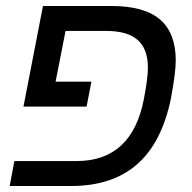

<svg xmlns="http://www.w3.org/2000/svg" viewBox="-20 -619 640 639"><path d="M284.2 -347.2 268.1 -264.2H58.1L123 -599.1H350.1Q460.4 -599.1 512.7 -554Q564.9 -508.8 564.9 -418Q564.9 -377 548.8 -291Q518.6 -144 436 -72Q353.5 0 216.8 0H12.2L27.8 -83H234.9Q419.4 -83 459 -290Q472.2 -359.4 472.2 -394Q472.2 -456.1 438 -486.1Q403.8 -516.1 333 -516.1H198.2L165 -347.2Z"/></svg>

Font: Liberation Mono
Style: Italic
Weight: 400
Italic angle: -12°
Monospace: yes
Designer: Steve Matteson
Foundry: Ascender Corporation
Version: Version 2.1.5